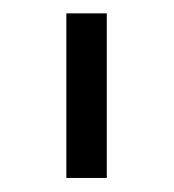

<svg xmlns="http://www.w3.org/2000/svg" viewBox="-20 -747 256 283"><path d="M137.4 -727.3H77.8V-484.7H137.4Z"/></svg>

Font: Karasuma Gothic
Style: Light
Weight: 300
Designer: Rasmus Andersson / Ryoko Nishizuka
Foundry: rsms
Version: Version 1.00